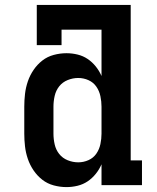

<svg xmlns="http://www.w3.org/2000/svg" viewBox="-20 -755 640 783"><path d="M251 8Q225 8 199 1Q173 -6 152.5 -22Q132 -38 117 -60Q102 -82 93.5 -107Q85 -132 82 -158Q79 -184 79 -210V-320Q79 -346 82 -372Q85 -398 93.5 -423Q102 -448 117 -470Q132 -492 152.5 -508Q173 -524 199 -531Q225 -538 251 -538Q274 -538 296.5 -532.5Q319 -527 337.5 -514.5Q356 -502 370.5 -484Q385 -466 394 -445V-634H231V-571H130V-735H513V-101H559V0H394V-85Q385 -64 370.5 -46Q356 -28 337.5 -15.5Q319 -3 296.5 2.5Q274 8 251 8ZM299 -93Q299 -93 299 -93Q299 -93 299 -93Q321 -93 341 -102Q361 -111 373 -128.5Q385 -146 389.5 -167.5Q394 -189 394 -210V-320Q394 -341 389.5 -362.5Q385 -384 373 -401.5Q361 -419 341 -428Q321 -437 299 -437Q277 -437 256 -428.5Q235 -420 221.5 -403Q208 -386 203 -364Q198 -342 198 -320V-210Q198 -188 203 -166Q208 -144 221.5 -127Q235 -110 256 -101.5Q277 -93 299 -93Z"/></svg>

Font: Iosevka Curly Slab Extended
Style: Bold
Weight: 700
Width: 7
Monospace: yes
Designer: Belleve Invis
Foundry: Belleve Invis
Version: Version 11.1.0; ttfautohint (v1.8.3)